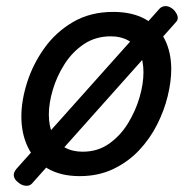

<svg xmlns="http://www.w3.org/2000/svg" viewBox="-20 -558 629 629"><path d="M241 19Q179 19 136 -6Q93 -31 71.5 -75.5Q50 -120 50 -176Q50 -229 69 -288.5Q88 -348 125.5 -400.5Q163 -453 219.5 -486Q276 -519 351 -519Q413 -519 455.5 -495.5Q498 -472 519.5 -429.5Q541 -387 541 -331Q541 -291 529.5 -243.5Q518 -196 494.5 -149.5Q471 -103 435 -65Q399 -27 350.5 -4Q302 19 241 19ZM251 -61Q300 -61 337 -87Q374 -113 399 -153.5Q424 -194 437 -238.5Q450 -283 450 -321Q450 -360 437 -386Q424 -412 400 -425.5Q376 -439 343 -439Q293 -439 255 -413.5Q217 -388 191.5 -348Q166 -308 153 -264Q140 -220 140 -183Q140 -144 153.5 -116.5Q167 -89 192 -75Q217 -61 251 -61ZM85 43Q77 52 63.5 50.5Q50 49 39 39Q28 31 25.5 19.5Q23 8 34 -5L503 -530Q511 -538 523 -538Q535 -538 548 -527Q558 -517 561.5 -505.5Q565 -494 556 -485Z"/></svg>

Font: Playwrite MX
Style: Regular
Weight: 400
Designer: Veronika Burian, José Scaglione
Foundry: TypeTogether
Version: Version 1.002